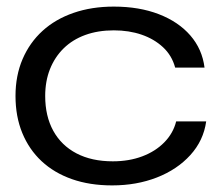

<svg xmlns="http://www.w3.org/2000/svg" viewBox="-20 -553 666 582"><path d="M320 9Q252 9 198 -10Q144 -29 106 -64.5Q68 -100 47.5 -150Q27 -200 27 -262Q27 -324 48.5 -374Q70 -424 109 -459.5Q148 -495 203 -514Q258 -533 325 -533Q402 -533 461.5 -510Q521 -487 557 -445.5Q593 -404 600 -348H511Q501 -385 474 -410Q447 -435 409 -448Q371 -461 325 -461Q277 -461 238.5 -447Q200 -433 173 -406.5Q146 -380 131.5 -343.5Q117 -307 117 -262Q117 -201 141.5 -156.5Q166 -112 212 -88Q258 -64 322 -64Q371 -64 411 -79Q451 -94 478 -121.5Q505 -149 514 -185H605Q597 -127 557 -83Q517 -39 455.5 -15Q394 9 320 9Z"/></svg>

Font: Mona Sans Expanded
Style: Regular
Weight: 400
Width: 7
Designer: Deni Anggara
Foundry: GitHub
Version: Version 2.000